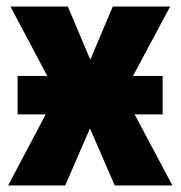

<svg xmlns="http://www.w3.org/2000/svg" viewBox="-20 -569 554 589"><path d="M34 -336H125L12 -549H188L257 -386L326 -549H502L388 -336H479V-218H393L509 0H332L256 -175L180 0H5L120 -218H34Z"/></svg>

Font: Noto Sans Display SemiCondensed Extra
Style: Regular
Weight: 800
Width: 4
Designer: Monotype Design Team
Foundry: Monotype Imaging Inc.
Version: Version 1.900